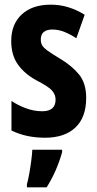

<svg xmlns="http://www.w3.org/2000/svg" viewBox="-20 -577 414 818"><path d="M347.2 -160.2Q347.2 -76.7 301 -33.4Q254.9 9.8 171.9 9.8Q132.3 9.8 96.4 2.2Q60.5 -5.4 28.8 -21V-147Q55.2 -128.9 89.8 -116Q124.5 -103 160.2 -103Q216.8 -103 216.8 -152.8Q216.8 -173.3 202.1 -190.7Q187.5 -208 134.8 -234.9Q84 -262.7 55.9 -302.7Q27.8 -342.8 27.8 -401.9Q27.8 -474.1 72.8 -515.6Q117.7 -557.1 195.8 -557.1Q235.8 -557.1 271.2 -546.1Q306.6 -535.2 340.8 -514.2L305.2 -414.1Q281.7 -429.7 255.9 -440.4Q230 -451.2 203.1 -451.2Q153.8 -451.2 153.8 -408.2Q153.8 -394 159.7 -383.8Q165.5 -373.5 182.9 -361.1Q200.2 -348.6 233.9 -328.1Q284.2 -298.8 315.7 -261Q347.2 -223.1 347.2 -160.2ZM244.6 61V71.8Q221.7 152.8 178.7 221.2H94.7V208Q99.6 190.9 104.5 163.8Q109.4 136.7 113 108.9Q116.7 81.1 117.7 61Z"/></svg>

Font: Open Sans Condensed
Style: Bold
Weight: 700
Width: 3
Designer: Monotype Design Team
Foundry: Monotype Imaging Inc.
Version: Version 3.003; ttfautohint (v1.8.4)